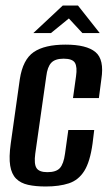

<svg xmlns="http://www.w3.org/2000/svg" viewBox="-20 -666 399 697"><path d="M146 11Q109 11 82 5Q55 -1 38.5 -17.5Q22 -34 17 -64.5Q12 -95 19 -145L52 -379Q63 -450 102.5 -477Q142 -504 218 -504Q294 -504 326.5 -477Q359 -450 348 -379L339 -310H245L256 -389Q261 -423 252 -438Q243 -453 211 -453Q180 -453 166 -438Q152 -423 148 -389L108 -108Q103 -71 112.5 -56Q122 -41 152 -41Q184 -41 197.5 -56Q211 -71 216 -108L228 -194H322L316 -145Q307 -79 286 -45.5Q265 -12 230 -0.5Q195 11 146 11ZM101 -546 208 -646H263L342 -546H279L230 -599L165 -546Z"/></svg>

Font: Alumni Sans SemiBold
Style: Italic
Weight: 600
Italic angle: -8°
Version: Version 1.016